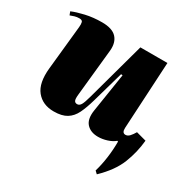

<svg xmlns="http://www.w3.org/2000/svg" viewBox="-162 -694 1039 1045"><g transform="rotate(30 357.5 -171.5)"><path d="M8 -502Q38 -515 86 -526Q134 -537 189 -537Q253 -537 280.5 -507.5Q308 -478 303 -425L273 -131Q270 -103 275 -93Q280 -83 293 -83Q307 -83 316 -98.5Q325 -114 336 -155L437 -523H607L584 -103Q582 -70 604 -70Q618 -70 629.5 -82.5Q641 -95 652 -114L715 -97Q708 -21 679.5 51Q651 123 577 194L561 179Q574 135 581 84.5Q588 34 588 -18L583 -20Q564 -4 535.5 5Q507 14 480 14Q433 14 407.5 -14Q382 -42 391 -100L429 -343L419 -344L363 -147Q348 -94 330.5 -58Q313 -22 283 -3.5Q253 15 202 15Q132 15 93.5 -32.5Q55 -80 65 -177L93 -451Q95 -471 92 -482.5Q89 -494 71 -494Q55 -494 42 -490Q29 -486 16 -481Z"/></g></svg>

Font: Literata 72pt Black
Style: Italic
Weight: 900
Italic angle: -2°
Designer: Latin by Veronika Burian and Jose Scaglione. Greek by Irene Vlachou. Cyrillic by Vera Evstafieva
Foundry: TypeTogether
Version: Version 3.002